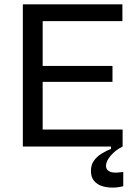

<svg xmlns="http://www.w3.org/2000/svg" viewBox="-20 -680 628 891"><path d="M86 0V-660H178V0ZM133 0V-79H549V0ZM133 -300V-374H502V-300ZM133 -582V-660H548V-582ZM552 184Q531 190 504.5 190.5Q478 191 455 184Q432 177 417 160Q402 143 402 113Q402 85 416 65.5Q430 46 452 32.5Q474 19 495 11V-6H549V0Q515 17 493.5 42.5Q472 68 472 89Q472 103 480.5 110.5Q489 118 502 120Q515 122 528.5 120.5Q542 119 552 118Z"/></svg>

Font: Bricolage Grotesque
Style: Regular
Weight: 400
Designer: Mathieu Triay
Foundry: Atelier Triay
Version: Version 1.001;gftools[0.9.33.dev8+g029e19f]